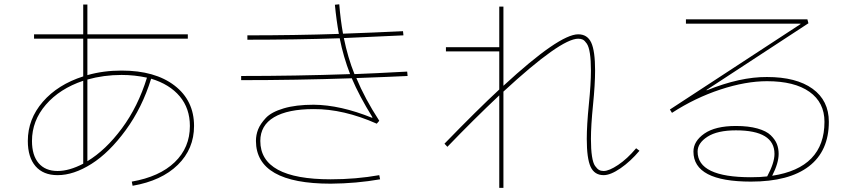

<svg xmlns="http://www.w3.org/2000/svg" viewBox="-20 -821 4040 900"><path d="M549.8 -490.2Q707 -490.2 798.3 -419.9Q889.6 -349.6 889.6 -230.5Q889.6 -123 813.5 -48.3Q737.3 26.4 601.6 49.8L597.7 30.3Q727.5 7.8 798.8 -60.5Q870.1 -128.9 870.1 -230.5Q870.1 -312.5 822.8 -369.1Q775.4 -425.8 688.5 -452.1Q646.5 -316.4 569.3 -210.9Q492.2 -105.5 408.7 -52.7Q325.2 0 250 0Q182.6 0 146.5 -42Q110.4 -84 110.4 -160.2Q110.4 -262.7 180.7 -343.8Q251 -424.8 370.1 -462.9V-639.6H139.6V-660.2H370.1V-799.8H389.6V-660.2H860.4V-639.6H389.6V-468.8Q463.9 -490.2 549.8 -490.2ZM668.9 -457Q610.4 -469.7 549.8 -469.7Q466.8 -469.7 389.6 -448.2V-65.4Q475.6 -117.2 551.3 -219.2Q627 -321.3 668.9 -457ZM370.1 -442.4Q259.8 -405.3 194.8 -330.1Q129.9 -254.9 129.9 -160.2Q129.9 -92.8 161.1 -56.2Q192.4 -19.5 250 -19.5Q304.7 -19.5 370.1 -53.7Z M1724.6 -268.6 1725.6 -271.5Q1664.1 -371.1 1628.9 -454.1Q1366.2 -445.3 1110.4 -445.3V-464.8Q1362.3 -464.8 1621.1 -473.6Q1589.8 -553.7 1572.3 -641.6Q1363.3 -634.8 1139.6 -634.8V-655.3Q1361.3 -655.3 1568.4 -662.1Q1556.6 -727.5 1549.8 -798.8L1570.3 -800.8Q1576.2 -727.5 1587.9 -663.1Q1726.6 -668 1869.1 -674.8L1871.1 -655.3Q1732.4 -648.4 1591.8 -642.6Q1610.4 -550.8 1641.6 -473.6Q1724.6 -476.6 1888.7 -485.4L1890.6 -464.8Q1811.5 -460.9 1650.4 -455.1Q1690.4 -358.4 1757.8 -254.9L1746.1 -241.2Q1589.8 -310.5 1450.2 -309.6Q1329.1 -309.6 1264.6 -271.5Q1200.2 -233.4 1200.2 -160.2Q1200.2 19.5 1530.3 19.5Q1648.4 19.5 1757.8 0L1761.7 19.5Q1650.4 39.1 1530.3 40Q1180.7 40 1179.7 -160.2Q1179.7 -188.5 1189.9 -214.4Q1200.2 -240.2 1226.1 -268.1Q1252 -295.9 1309.6 -313Q1367.2 -330.1 1450.2 -330.1Q1575.2 -329.1 1724.6 -268.6Z M2320.3 -790H2339.8V-418.9Q2601.6 -660.2 2690.4 -660.2Q2733.4 -660.2 2751.5 -621.1Q2769.5 -582 2769.5 -490.2Q2769.5 -425.8 2759.8 -329.1Q2750 -232.4 2750 -169.9Q2750 -121.1 2754.9 -88.9Q2759.8 -56.6 2769.5 -43Q2779.3 -29.3 2788.1 -24.4Q2796.9 -19.5 2809.6 -19.5Q2835 -19.5 2877.4 -47.9Q2919.9 -76.2 2961.9 -126L2977.5 -114.3Q2935.5 -64.5 2888.7 -32.2Q2841.8 0 2809.6 0Q2766.6 0 2748.5 -39.1Q2730.5 -78.1 2730.5 -169.9Q2730.5 -234.4 2740.2 -331.1Q2750 -427.7 2750 -490.2Q2750 -539.1 2745.1 -570.8Q2740.2 -602.5 2730.5 -616.7Q2720.7 -630.9 2711.9 -635.3Q2703.1 -639.6 2690.4 -639.6Q2608.4 -639.6 2339.8 -391.6V59.6H2320.3V-374Q2198.2 -258.8 2077.1 -132.8L2063.5 -147.5Q2218.8 -307.6 2320.3 -401.4V-580.1H2070.3V-599.6H2320.3Z M3732.4 -708V-710H3195.3V-730.5H3764.6L3769.5 -711.9L3292 -399.4L3293 -397.5Q3449.2 -460.9 3575.2 -460Q3712.9 -460 3789.1 -404.8Q3865.2 -349.6 3865.2 -250Q3865.2 -113.3 3772 -41.5Q3678.7 30.3 3500 30.3Q3230.5 30.3 3230.5 -110.4Q3230.5 -159.2 3281.7 -194.8Q3333 -230.5 3429.7 -230.5Q3488.3 -230.5 3530.3 -218.8Q3572.3 -207 3592.8 -187Q3613.3 -167 3621.6 -146Q3629.9 -125 3629.9 -99.6Q3629.9 -56.6 3599.6 2.9Q3844.7 -34.2 3844.7 -250Q3844.7 -340.8 3774.4 -390.6Q3704.1 -440.4 3575.2 -440.4Q3475.6 -440.4 3356.9 -401.4Q3238.3 -362.3 3129.9 -292L3120.1 -307.6ZM3576.2 5.9Q3610.4 -57.6 3610.4 -99.6Q3610.4 -210 3429.7 -210Q3342.8 -210 3296.4 -180.2Q3250 -150.4 3250 -110.4Q3250 9.8 3500 9.8Q3543.9 9.8 3576.2 5.9Z"/></svg>

Font: Mgen+ 1m thin
Style: Regular
Weight: 100
Designer: [Source Han Sans]
Ryoko NISHIZUKA  (kana & ideographs); Paul D. Hunt (Latin, Greek & Cyrillic); Wenlong ZHANG  (bopomofo
Version: Version 1.059.20150602